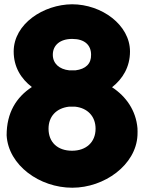

<svg xmlns="http://www.w3.org/2000/svg" viewBox="-20 -869 682 898"><path d="M11 -236C19 -96 165 9 318 9C468 9 616 -97 623 -236C624 -247 623 -259 623 -269C616 -352 570 -418 504 -461C554 -500 588 -556 588 -628C588 -753 455 -849 317 -849C184 -848 44 -758 44 -628C44 -556 78 -501 129 -462C56 -414 11 -342 11 -236ZM207 -267C207 -325 244 -363 302 -370H332C388 -364 427 -326 427 -267C427 -204 383 -164 317 -164C249 -164 207 -204 207 -267ZM227 -613C227 -657 260 -687 318 -687C376 -687 406 -658 406 -613C407 -571 381 -546 333 -540H304C257 -545 227 -572 227 -613Z"/></svg>

Font: Rabbid Highway Sign IV
Style: Blk
Weight: 400
Foundry: Cannot Into Space Fonts
Version: Version 0.277